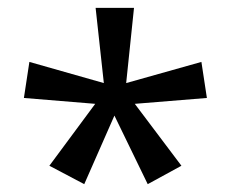

<svg xmlns="http://www.w3.org/2000/svg" viewBox="-20 -780 591 490"><path d="M322 -760 302 -568 494 -622 508 -530 324 -515 443 -357 357 -310 272 -485 195 -310 106 -357 223 -515 41 -530 55 -622 245 -568 224 -760Z"/></svg>

Font: Noto Sans Old Italic
Style: Regular
Weight: 400
Designer: Monotype Design Team
Foundry: Monotype Imaging Inc.
Version: Version 2.003; ttfautohint (v1.8.4.7-5d5b)